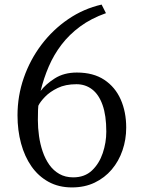

<svg xmlns="http://www.w3.org/2000/svg" viewBox="-20 -806 616 839"><path d="M294.5 13Q236.5 13 192 -11.5Q147.5 -36 117.5 -79Q87.5 -122 72 -179.2Q56.5 -236.5 56.5 -302Q56.5 -387 84 -466Q111.5 -545 161.2 -610.8Q211 -676.5 278 -722.2Q345 -768 424 -786L443 -748.5Q378 -725.5 330.2 -690.2Q282.5 -655 248.8 -610.8Q215 -566.5 193 -515.2Q171 -464 157.5 -408.5Q179.5 -438 219.5 -463.5Q259.5 -489 316 -489Q388 -489 435.8 -457.2Q483.5 -425.5 507.5 -371.2Q531.5 -317 531.5 -248.5Q531.5 -196 515.2 -148.8Q499 -101.5 468.2 -65.2Q437.5 -29 393.8 -8Q350 13 294.5 13ZM314 -438Q266 -438 232 -421.5Q198 -405 176.8 -383Q155.5 -361 147.5 -344Q147 -337.5 146.2 -325.8Q145.5 -314 145.5 -281.5Q145.5 -247 150.5 -211.5Q155.5 -176 166.5 -143.8Q177.5 -111.5 195.5 -86Q213.5 -60.5 239.5 -45.8Q265.5 -31 300 -31Q350 -31 381.8 -61Q413.5 -91 429 -137Q444.5 -183 444.5 -231Q444.5 -301.5 428.2 -347.2Q412 -393 382.5 -415.5Q353 -438 314 -438Z"/></svg>

Font: Merriweather 24pt SemiCondensed Light
Style: Regular
Weight: 300
Width: 4
Designer: Eben Sorkin
Foundry: Eben Sorkin
Version: Version 2.100